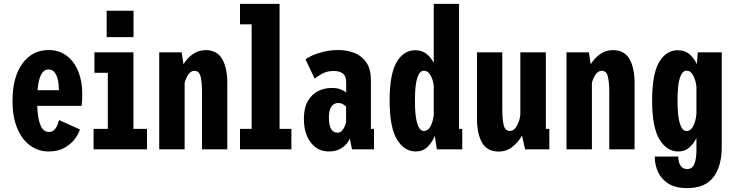

<svg xmlns="http://www.w3.org/2000/svg" viewBox="-20 -770 3790 990"><path d="M230 11Q178 11 135.8 -19.5Q93.5 -50 69 -108.2Q44.5 -166.5 44.5 -250.5Q44.5 -371.5 95.2 -441.8Q146 -512 231 -512Q284.5 -512 323.2 -483Q362 -454 383 -403.2Q404 -352.5 404 -287Q404 -260.5 402.8 -246Q401.5 -231.5 400.5 -224H172Q177 -89.5 231.5 -89.5Q249.5 -89.5 260.2 -100.8Q271 -112 276.5 -126.8Q282 -141.5 284.5 -151L392 -102.5Q386.5 -82 367.2 -55.2Q348 -28.5 314 -8.8Q280 11 230 11ZM230.5 -412Q182 -412 173.5 -305H283.5V-311Q283.5 -334.5 278.5 -357.8Q273.5 -381 262 -396.5Q250.5 -412 230.5 -412Z M530 -714.5H668.5V-578.5H530ZM462.5 0V-105.5H536V-394.5H467V-500H668V-105.5H738V0Z M801 0V-500H916.5L926 -438.5Q944.5 -469.5 973.8 -490.5Q1003 -511.5 1040.5 -511.5Q1099 -511.5 1125.5 -466Q1152 -420.5 1152 -341.5V0H1021.5V-297Q1021.5 -345.5 1014.2 -375.2Q1007 -405 982.5 -405Q964.5 -405 951.2 -386Q938 -367 932 -342.5V0Z M1217.5 0V-105.5H1277.5V-644.5H1217.5V-750H1421.5V-105.5H1482.5V0Z M1675.5 11Q1618 11 1582.5 -34.8Q1547 -80.5 1547 -158Q1547 -213 1566.8 -248Q1586.5 -283 1619.2 -299.8Q1652 -316.5 1690.5 -316.5Q1722 -316.5 1741 -307.5Q1760 -298.5 1765 -293V-343.5Q1765 -377.5 1748.2 -390.8Q1731.5 -404 1699 -404Q1664.5 -404 1637.8 -388.2Q1611 -372.5 1602.5 -364.5L1555.5 -463.5Q1564.5 -472 1589.5 -483.5Q1614.5 -495 1649.5 -503.5Q1684.5 -512 1723.5 -512Q1770.5 -512 1808.8 -496.5Q1847 -481 1869.8 -446.8Q1892.5 -412.5 1892.5 -356.5V-105.5H1908.5V0H1795L1783.5 -57.5Q1780 -43.5 1766.2 -27.5Q1752.5 -11.5 1729.8 -0.2Q1707 11 1675.5 11ZM1720.5 -86Q1735 -86 1744.2 -97Q1753.5 -108 1758.5 -121Q1763.5 -134 1764.5 -140V-220Q1760.5 -224.5 1749.5 -231.8Q1738.5 -239 1723.5 -239Q1702.5 -239 1689.2 -221.2Q1676 -203.5 1676 -163Q1676 -86 1720.5 -86Z M2124 11Q2064 11 2026.5 -51.5Q1989 -114 1989 -251Q1989 -388 2025 -449.5Q2061 -511 2121 -511Q2156 -511 2179.2 -492.2Q2202.5 -473.5 2216.5 -445V-750H2347V-105.5H2363.5V0H2232.5L2222 -69.5Q2208 -35.5 2184 -12.2Q2160 11 2124 11ZM2119.5 -251Q2119.5 -169.5 2131.8 -132Q2144 -94.5 2165.5 -94.5Q2186.5 -94.5 2199.2 -117.5Q2212 -140.5 2216.5 -176V-330.5Q2212 -361 2199.2 -383.2Q2186.5 -405.5 2165.5 -405.5Q2144 -405.5 2131.8 -369.2Q2119.5 -333 2119.5 -251Z M2551 11.5Q2492.5 11.5 2466 -34Q2439.5 -79.5 2439.5 -158.5V-500H2570V-203Q2570 -154.5 2577.2 -124.8Q2584.5 -95 2609 -95Q2631.5 -95 2646 -122.5Q2660.5 -150 2663 -180V-500H2794.5V-105.5H2812.5V0H2687.5L2671.5 -71.5Q2653 -37 2622.2 -12.8Q2591.5 11.5 2551 11.5Z M2901 0V-500H3016.5L3026 -438.5Q3044.5 -469.5 3073.8 -490.5Q3103 -511.5 3140.5 -511.5Q3199 -511.5 3225.5 -466Q3252 -420.5 3252 -341.5V0H3121.5V-297Q3121.5 -345.5 3114.2 -375.2Q3107 -405 3082.5 -405Q3064.5 -405 3051.2 -386Q3038 -367 3032 -342.5V0Z M3477.5 11Q3418 11 3380.2 -51.5Q3342.5 -114 3342.5 -251Q3342.5 -388 3378.5 -449.5Q3414.5 -511 3474.5 -511Q3511.5 -511 3535.5 -490.2Q3559.5 -469.5 3573 -439L3578 -500H3701.5V-13Q3701.5 88 3658.2 144Q3615 200 3523 200Q3463.5 200 3426.8 177Q3390 154 3373 116.8Q3356 79.5 3356 37H3477Q3477 50 3480.8 65Q3484.5 80 3494.5 90.8Q3504.5 101.5 3524 101.5Q3550 101.5 3560.5 75.2Q3571 49 3571 3.5V-59Q3557 -29 3534 -9Q3511 11 3477.5 11ZM3473.5 -251Q3473.5 -169.5 3485.8 -132Q3498 -94.5 3519.5 -94.5Q3541.5 -94.5 3554.5 -120Q3567.5 -145.5 3571 -183.5V-324Q3567 -356.5 3554.2 -381Q3541.5 -405.5 3519.5 -405.5Q3498 -405.5 3485.8 -369.2Q3473.5 -333 3473.5 -251Z"/></svg>

Font: Trispace Condensed SemiBold
Style: Regular
Weight: 600
Width: 3
Designer: Tyler Finck
Foundry: Etcetera Type Company
Version: Version 1.210; ttfautohint (v1.8.3)